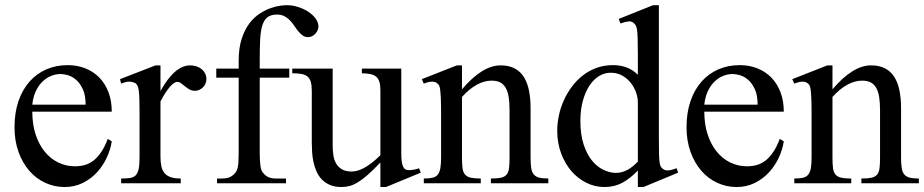

<svg xmlns="http://www.w3.org/2000/svg" viewBox="-20 -715 3606 749"><path d="M416 -163.6Q411.1 -130.9 396 -98.9Q380.9 -66.9 357.4 -41.7Q334 -16.6 302.2 -1Q270.5 14.6 231.9 14.6Q192.4 14.6 156.7 -1.7Q121.1 -18.1 94.5 -48.6Q67.9 -79.1 52.2 -122.3Q36.6 -165.5 36.6 -218.8Q36.6 -275.4 52 -320.3Q67.4 -365.2 95 -396.5Q122.6 -427.7 160.6 -444.3Q198.7 -460.9 244.1 -460.9Q281.2 -460.9 312.7 -448.5Q344.2 -436 367.2 -412.6Q390.1 -389.2 403.1 -355.5Q416 -321.8 416 -279.3H106Q106 -229.5 119.1 -189.9Q132.3 -150.4 154.8 -123Q177.2 -95.7 206.8 -81.3Q236.3 -66.9 269 -66.4Q291 -65.9 309.8 -71Q328.6 -76.2 344.7 -88.6Q360.8 -101.1 374.8 -121.8Q388.7 -142.6 400.4 -173.3ZM314 -306.6Q314 -343.8 303.2 -366.9Q292.5 -390.1 277.3 -403.3Q262.2 -416.5 245.6 -421.4Q229 -426.3 216.8 -426.3Q197.3 -426.3 178.5 -418.5Q159.7 -410.6 144.5 -395.5Q129.4 -380.4 119.1 -357.9Q108.9 -335.4 106 -306.6Z M785.2 -406.2Q785.2 -397.5 781.7 -389.2Q778.3 -380.9 772.2 -374.8Q766.1 -368.7 758.1 -364.7Q750 -360.8 740.7 -360.8Q728.5 -360.8 719 -366.2Q709.5 -371.6 701.7 -378.2Q693.8 -384.8 686.5 -390.1Q679.2 -395.5 671.4 -395.5Q659.2 -395.5 641.8 -375.2Q624.5 -355 606 -319.3V-104Q606 -83 609.4 -66.9Q612.8 -50.8 621.6 -40Q630.4 -29.3 645.8 -23.9Q661.1 -18.6 685.1 -18.6V0H452.6V-18.6Q473.6 -18.6 487.5 -20.8Q501.5 -22.9 509.5 -31.2Q517.6 -39.6 521 -56.2Q524.4 -72.8 524.4 -101.1V-274.4Q524.4 -309.6 523.7 -330.3Q522.9 -351.1 521.2 -362.8Q519.5 -374.5 516.6 -379.9Q513.7 -385.3 509.8 -389.6Q499 -395.5 486.1 -396.5Q473.1 -397.5 452.6 -388.7L448.2 -406.2L586.9 -460H606V-359.9Q661.6 -460 721.7 -460Q734.9 -460 746.6 -456.1Q758.3 -452.1 766.8 -445.1Q775.4 -438 780.3 -428Q785.2 -418 785.2 -406.2Z M1222.2 -610.8Q1222.2 -604.5 1219.2 -597.4Q1216.3 -590.3 1210.9 -584.2Q1205.6 -578.1 1198.2 -574.2Q1190.9 -570.3 1182.6 -570.3Q1169.9 -569.8 1160.9 -576.4Q1151.9 -583 1143.8 -592.8Q1135.7 -602.5 1128.2 -614Q1120.6 -625.5 1111.3 -635.3Q1102.1 -645 1089.8 -651.6Q1077.6 -658.2 1060.5 -658.2Q1037.1 -658.2 1023.7 -647.9Q1010.3 -637.7 1003.4 -616Q996.6 -594.2 994.9 -560.5Q993.2 -526.9 993.2 -479.5V-447.3H1108.4V-412.1H993.2V-118.7Q993.2 -87.4 996.1 -67.4Q999 -47.4 1007.3 -39.6Q1023.4 -18.6 1055.7 -18.6H1095.7V0H826.7V-18.6H846.7Q858.4 -18.6 869.1 -21.2Q879.9 -23.9 891.1 -33.7Q897 -39.1 900.9 -44.9Q904.8 -50.8 907 -60.1Q909.2 -69.3 910.2 -83.3Q911.1 -97.2 911.1 -118.7V-412.1H823.7V-447.3H911.1V-477.5Q911.1 -528.3 922.9 -564Q934.6 -599.6 952.9 -623.8Q971.2 -647.9 993.4 -662.1Q1015.6 -676.3 1036.6 -683.6Q1057.6 -690.9 1074.5 -692.9Q1091.3 -694.8 1099.1 -694.8Q1120.6 -694.8 1142.3 -688Q1164.1 -681.2 1181.9 -669.7Q1199.7 -658.2 1210.9 -643.1Q1222.2 -627.9 1222.2 -610.8Z M1485.8 14.6H1463.9V-81.1Q1435.5 -51.3 1414.3 -32.7Q1393.1 -14.2 1375.7 -3.7Q1358.4 6.8 1343.3 10.7Q1328.1 14.6 1312 14.6Q1286.1 14.6 1267.3 6.6Q1248.5 -1.5 1235.6 -14.9Q1222.7 -28.3 1214.8 -45.9Q1207 -63.5 1202.9 -82.8Q1198.7 -102.1 1197.5 -122.1Q1196.3 -142.1 1196.3 -159.7V-359.9Q1196.3 -381.8 1192.4 -395.5Q1188.5 -409.2 1179.4 -416.5Q1170.4 -423.8 1155.8 -426.5Q1141.1 -429.2 1120.1 -429.2V-447.3H1277.8V-147.9Q1277.8 -128.9 1280.3 -110.6Q1282.7 -92.3 1290.8 -77.9Q1298.8 -63.5 1313.5 -54.7Q1328.1 -45.9 1352.1 -45.9Q1361.8 -45.9 1373.3 -48.8Q1384.8 -51.8 1398.7 -59.1Q1412.6 -66.4 1428.7 -78.6Q1444.8 -90.8 1463.9 -109.4V-363.8Q1463.9 -384.3 1459.7 -396.7Q1455.6 -409.2 1446.8 -416.3Q1438 -423.3 1424.3 -426Q1410.6 -428.7 1391.6 -429.2V-447.3H1545.4V-118.7Q1545.4 -98.6 1547.1 -85.7Q1548.8 -72.8 1552.5 -64.9Q1556.2 -57.1 1562 -54.2Q1567.9 -51.3 1575.7 -51.3Q1582.5 -51.3 1593.3 -53Q1604 -54.7 1614.7 -58.6L1621.6 -41.5Z M1895 0V-18.6Q1919.9 -18.6 1934.3 -21.7Q1948.7 -24.9 1956.3 -33.9Q1963.9 -43 1965.8 -59.1Q1967.8 -75.2 1967.8 -101.1V-283.7Q1967.8 -314 1964.4 -336.2Q1960.9 -358.4 1952.6 -372.6Q1944.3 -386.7 1931.2 -393.6Q1918 -400.4 1897.9 -400.4Q1869.6 -400.4 1840.6 -384.8Q1811.5 -369.1 1782.2 -336.9V-101.1Q1782.2 -74.7 1784.4 -58.6Q1786.6 -42.5 1794.4 -33.7Q1802.2 -24.9 1816.7 -21.7Q1831.1 -18.6 1855.5 -18.6V0H1633.3V-18.6Q1654.3 -18.6 1667.5 -21.7Q1680.7 -24.9 1688 -34.2Q1695.3 -43.5 1698 -59.6Q1700.7 -75.7 1700.7 -101.1V-267.6Q1700.7 -307.6 1699.7 -330.6Q1698.7 -353.5 1697 -365.7Q1695.3 -377.9 1692.6 -382.3Q1689.9 -386.7 1686 -389.6Q1669.9 -403.8 1633.3 -388.7L1625.5 -406.2L1762.2 -460H1782.2V-366.7Q1861.8 -460 1932.6 -460Q1965.3 -460 1987.8 -448Q2010.3 -436 2023.9 -414.1Q2037.6 -392.1 2043.7 -361.3Q2049.8 -330.6 2049.8 -293V-101.1Q2049.8 -76.2 2052.2 -60.1Q2054.7 -43.9 2062 -34.9Q2069.3 -25.9 2083 -22.2Q2096.7 -18.6 2119.1 -18.6V0Z M2490.2 14.6H2468.3V-49.8Q2438.5 -18.6 2407.7 -2Q2377 14.6 2337.9 14.6Q2300.8 14.6 2267.3 -2Q2233.9 -18.6 2208.7 -47.9Q2183.6 -77.1 2168.7 -117.4Q2153.8 -157.7 2153.8 -205.1Q2153.8 -233.9 2160.2 -264.2Q2166.5 -294.4 2179.2 -322.8Q2191.9 -351.1 2210.4 -376.2Q2229 -401.4 2252.9 -420.2Q2276.9 -439 2306.6 -450Q2336.4 -460.9 2371.1 -460.9Q2400.4 -460.9 2424.6 -451.9Q2448.7 -442.9 2468.3 -423.3V-506.3Q2468.3 -543.5 2467.5 -564.9Q2466.8 -586.4 2465.1 -598.4Q2463.4 -610.4 2460.4 -615.2Q2457.5 -620.1 2453.1 -624.5Q2444.8 -632.8 2432.4 -631.6Q2419.9 -630.4 2400.4 -623.5L2393.6 -641.1L2527.8 -694.8H2550.3V-177.2Q2550.3 -141.1 2550.8 -119.4Q2551.3 -97.7 2552.7 -85Q2554.2 -72.3 2557.1 -66.4Q2560.1 -60.5 2565.4 -56.6Q2574.2 -49.3 2587.2 -50.3Q2600.1 -51.3 2619.6 -58.6L2625.5 -41.5ZM2468.3 -315.9Q2468.3 -334.5 2461.2 -354.5Q2454.1 -374.5 2440.9 -391.4Q2427.7 -408.2 2408.7 -419.4Q2389.6 -430.7 2365.2 -431.2Q2340.3 -432.1 2318.4 -419.2Q2296.4 -406.2 2280 -381.8Q2263.7 -357.4 2253.9 -322.3Q2244.1 -287.1 2244.1 -244.1Q2244.1 -189.9 2256.8 -151.4Q2269.5 -112.8 2289.6 -88.4Q2309.6 -64 2334 -52.5Q2358.4 -41 2381.8 -40.5Q2405.3 -40.5 2426.3 -51.5Q2447.3 -62.5 2468.3 -84.5Z M3037.6 -163.6Q3032.7 -130.9 3017.6 -98.9Q3002.4 -66.9 2979 -41.7Q2955.6 -16.6 2923.8 -1Q2892.1 14.6 2853.5 14.6Q2814 14.6 2778.3 -1.7Q2742.7 -18.1 2716.1 -48.6Q2689.5 -79.1 2673.8 -122.3Q2658.2 -165.5 2658.2 -218.8Q2658.2 -275.4 2673.6 -320.3Q2689 -365.2 2716.6 -396.5Q2744.1 -427.7 2782.2 -444.3Q2820.3 -460.9 2865.7 -460.9Q2902.8 -460.9 2934.3 -448.5Q2965.8 -436 2988.8 -412.6Q3011.7 -389.2 3024.7 -355.5Q3037.6 -321.8 3037.6 -279.3H2727.5Q2727.5 -229.5 2740.7 -189.9Q2753.9 -150.4 2776.4 -123Q2798.8 -95.7 2828.4 -81.3Q2857.9 -66.9 2890.6 -66.4Q2912.6 -65.9 2931.4 -71Q2950.2 -76.2 2966.3 -88.6Q2982.4 -101.1 2996.3 -121.8Q3010.3 -142.6 3022 -173.3ZM2935.5 -306.6Q2935.5 -343.8 2924.8 -366.9Q2914.1 -390.1 2898.9 -403.3Q2883.8 -416.5 2867.2 -421.4Q2850.6 -426.3 2838.4 -426.3Q2818.8 -426.3 2800 -418.5Q2781.2 -410.6 2766.1 -395.5Q2751 -380.4 2740.7 -357.9Q2730.5 -335.4 2727.5 -306.6Z M3340.3 0V-18.6Q3365.2 -18.6 3379.6 -21.7Q3394 -24.9 3401.6 -33.9Q3409.2 -43 3411.1 -59.1Q3413.1 -75.2 3413.1 -101.1V-283.7Q3413.1 -314 3409.7 -336.2Q3406.2 -358.4 3397.9 -372.6Q3389.6 -386.7 3376.5 -393.6Q3363.3 -400.4 3343.3 -400.4Q3314.9 -400.4 3285.9 -384.8Q3256.8 -369.1 3227.5 -336.9V-101.1Q3227.5 -74.7 3229.7 -58.6Q3231.9 -42.5 3239.7 -33.7Q3247.6 -24.9 3262 -21.7Q3276.4 -18.6 3300.8 -18.6V0H3078.6V-18.6Q3099.6 -18.6 3112.8 -21.7Q3126 -24.9 3133.3 -34.2Q3140.6 -43.5 3143.3 -59.6Q3146 -75.7 3146 -101.1V-267.6Q3146 -307.6 3145 -330.6Q3144 -353.5 3142.3 -365.7Q3140.6 -377.9 3137.9 -382.3Q3135.3 -386.7 3131.3 -389.6Q3115.2 -403.8 3078.6 -388.7L3070.8 -406.2L3207.5 -460H3227.5V-366.7Q3307.1 -460 3377.9 -460Q3410.6 -460 3433.1 -448Q3455.6 -436 3469.2 -414.1Q3482.9 -392.1 3489 -361.3Q3495.1 -330.6 3495.1 -293V-101.1Q3495.1 -76.2 3497.6 -60.1Q3500 -43.9 3507.3 -34.9Q3514.6 -25.9 3528.3 -22.2Q3542 -18.6 3564.5 -18.6V0Z"/></svg>

Font: Doulos SIL Cyr
Style: Regular
Weight: 400
Designer: Walt Agee, Victor Gaultney, Peter Martin, Debbi Hosken, Becca Hirsbrunner
Foundry: SIL International
Version: Version 5.000